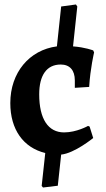

<svg xmlns="http://www.w3.org/2000/svg" viewBox="-20 -678 471 857"><path d="M380 -113 373 -116C373 -116 322 -87 266 -87C195 -87 155 -147 155 -257C155 -343 189 -390 251 -390C291 -390 314 -365 314 -319V-286L378 -290C383 -373 400 -444 400 -444L396 -453C396 -453 360 -467 306 -471L325 -649L319 -658L253 -649L234 -471C111 -455 26 -354 26 -218C26 -100 84 -19 182 5L166 152L172 159L238 151L253 12C313 6 396 -62 396 -62Z"/></svg>

Font: Alegreya SC
Style: Bold
Weight: 700
Designer: Juan Pablo del Peral
Foundry: Huerta Tipografica
Version: Version 2.007;PS 002.007;hotconv 1.0.88;makeotf.lib2.5.64775